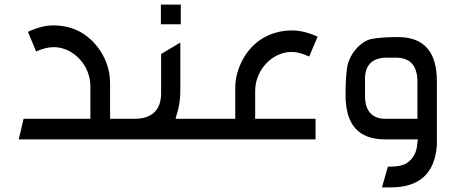

<svg xmlns="http://www.w3.org/2000/svg" viewBox="-20 -609 1989 839"><path d="M62 0H544V-90H461V-245C461 -334 415 -415 342 -463C305 -486 262 -498 212 -498C180 -498 143 -489 102 -470L138 -384C166 -397 192 -403 215 -403C299 -403 375 -325 375 -232V-90H83Z M569 -90H514V0H902V-90H747L757 -125C764 -151 768 -181 768 -214V-423L684 -373V-201C684 -127 642 -90 569 -90ZM683 -503H770V-589H683Z M872 0H1359V-90H1095V-211C1095 -304 1170 -382 1254 -382C1277 -382 1303 -375 1331 -362L1368 -449C1327 -467 1290 -476 1257 -476C1157 -476 1082 -425 1041 -349C1020 -310 1008 -269 1008 -224V-90H872Z M1649 210H1686C1813 210 1880 149 1889 26V-255C1889 -383 1832 -447 1719 -447C1668 -447 1629 -444 1600 -438C1553 -426 1506 -371 1497 -315C1492 -284 1490 -243 1490 -193C1490 -64 1547 0 1662 0H1806L1802 31C1799 54 1788 84 1757 104C1741 114 1718 119 1689 119H1675ZM1575 -190V-265C1575 -323 1606 -357 1669 -357H1710C1770 -357 1801 -325 1804 -261V-90H1664C1607 -90 1575 -123 1575 -190Z"/></svg>

Font: All Genders v4 Light
Style: Regular
Weight: 300
Designer: Rassam Alawdi
Foundry: Rassam Art
Version: Version 3.100;FEAKit 1.0